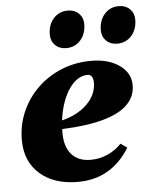

<svg xmlns="http://www.w3.org/2000/svg" viewBox="-54 -793 685 855"><g transform="rotate(-5 288.5 -366.0)"><path d="M260 16Q153 16 90 -40Q27 -96 27 -191Q27 -259 53 -318Q79 -377 125 -421.5Q171 -466 232.5 -491Q294 -516 365 -516Q442 -516 491 -481.5Q540 -447 540 -392Q540 -336 495.5 -298Q451 -260 362.5 -241.5Q274 -223 140 -223V-255Q204 -255 256 -277Q308 -299 338.5 -336Q369 -373 369 -419Q369 -436 362.5 -445.5Q356 -455 344 -455Q307 -455 276.5 -422Q246 -389 228 -333Q210 -277 210 -207Q210 -145 240 -111Q270 -77 325 -77Q365 -77 401 -93Q437 -109 463 -137L492 -117Q410 16 260 16ZM488 -582Q458 -582 439 -600.5Q420 -619 420 -648Q420 -692 445 -720Q470 -748 509 -748Q539 -748 558 -729.5Q577 -711 577 -682Q577 -638 552 -610Q527 -582 488 -582ZM260 -582Q230 -582 211 -600.5Q192 -619 192 -648Q192 -692 217 -720Q242 -748 281 -748Q311 -748 330 -729.5Q349 -711 349 -682Q349 -638 324 -610Q299 -582 260 -582Z"/></g></svg>

Font: Platypi Light ExtraBold
Style: Italic
Weight: 800
Italic angle: -13°
Version: Version 1.200